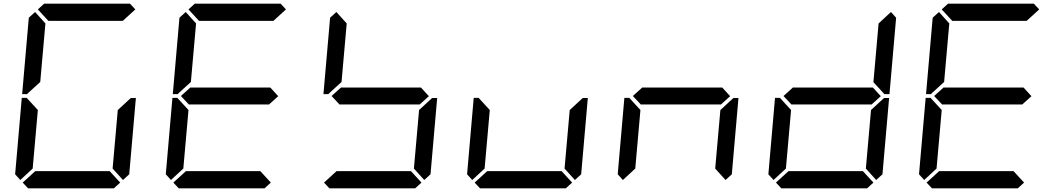

<svg xmlns="http://www.w3.org/2000/svg" viewBox="-20 -1020 5752 1040"><path d="M90 -45 62 -76 98 -490H125L129 -485L185 -424L157 -107ZM131 -515 127 -510H100L136 -924L170 -955L226 -893L198 -576ZM185 -969 219 -1000H684L713 -969L645 -907H242ZM684 -485 689 -489H716L680 -76L646 -45L590 -107L618 -424ZM631 -31 597 0H132L103 -31L171 -93H574Z M906 -45 878 -76 914 -490H941L945 -485L1001 -424L973 -107ZM947 -515 943 -510H916L952 -924L986 -955L1042 -893L1014 -576ZM1001 -969 1035 -1000H1500L1529 -969L1461 -907H1058ZM1487 -499 1436 -453V-454H1004V-453L960 -500L1012 -547V-546H1444ZM1447 -31 1413 0H948L919 -31L987 -93H1390Z M1763 -515 1759 -510H1732L1768 -924L1802 -955L1858 -893L1830 -576ZM2303 -499 2252 -453V-454H1820V-453L1776 -500L1828 -547V-546H2260ZM2316 -485 2321 -489H2348L2312 -76L2278 -45L2222 -107L2250 -424ZM2263 -31 2229 0H1764L1735 -31L1803 -93H2206Z M2538 -45 2510 -76 2546 -490H2573L2577 -485L2633 -424L2605 -107ZM3132 -485 3137 -489H3164L3128 -76L3094 -45L3038 -107L3066 -424ZM3079 -31 3045 0H2580L2551 -31L2619 -93H3022Z M3354 -45 3326 -76 3362 -490H3389L3393 -485L3449 -424L3421 -107ZM3935 -499 3884 -453V-454H3452V-453L3408 -500L3460 -547V-546H3892ZM3948 -485 3953 -489H3980L3944 -76L3910 -45L3854 -107L3882 -424Z M4170 -45 4142 -76 4178 -490H4205L4209 -485L4265 -424L4237 -107ZM4751 -499 4700 -453V-454H4268V-453L4224 -500L4276 -547V-546H4708ZM4764 -485 4769 -489H4796L4760 -76L4726 -45L4670 -107L4698 -424ZM4806 -955 4834 -924 4798 -510H4771L4767 -514L4711 -575L4739 -893ZM4711 -31 4677 0H4212L4183 -31L4251 -93H4654Z M4986 -45 4958 -76 4994 -490H5021L5025 -485L5081 -424L5053 -107ZM5027 -515 5023 -510H4996L5032 -924L5066 -955L5122 -893L5094 -576ZM5081 -969 5115 -1000H5580L5609 -969L5541 -907H5138ZM5567 -499 5516 -453V-454H5084V-453L5040 -500L5092 -547V-546H5524ZM5527 -31 5493 0H5028L4999 -31L5067 -93H5470Z"/></svg>

Font: DSEG7 Classic
Style: Italic
Weight: 400
Italic angle: -5°
Designer: Keshikan(Twitter:@keshinomi_88pro)
Version: Version 0.46